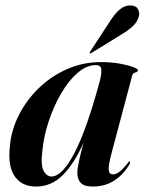

<svg xmlns="http://www.w3.org/2000/svg" viewBox="-20 -676 531 705"><path d="M390 -115Q377 -66.5 379.2 -51Q381.5 -35.5 395 -35.5Q405 -35.5 417.5 -44.5Q430 -53.5 449 -77Q454 -84 456 -83.5Q460 -82.5 455 -72.5Q434.5 -36 400.2 -13.5Q366 9 320.5 9Q290 9 277 -4Q264 -17 264 -41.5Q264 -56 270 -84.2Q276 -112.5 286.5 -151.5Q253 -76 211 -33.5Q169 9 112 9Q61.5 9 35 -27.2Q8.5 -63.5 16 -135.5Q20.5 -196.5 48.8 -252.5Q77 -308.5 122.8 -352.8Q168.5 -397 227 -422.5Q285.5 -448 350.5 -448Q388 -448 419 -442.5Q450 -437 468.2 -430Q486.5 -423 486.5 -418.5Q486.5 -411.5 477.2 -409.8Q468 -408 465.5 -399ZM135.5 -121Q129 -70.5 140 -49.2Q151 -28 169 -28Q208.5 -28 253.5 -114.5Q298.5 -201 345.5 -375Q353.5 -404.5 352 -420.8Q350.5 -437 332 -437Q298 -437 265.2 -408.8Q232.5 -380.5 205 -333.8Q177.5 -287 159 -231.2Q140.5 -175.5 135.5 -121ZM385 -599.5Q402 -626.5 419.8 -641.2Q437.5 -656 457 -656Q479 -656 486.2 -643Q493.5 -630 490 -616.5Q484.5 -595.5 467.8 -580Q451 -564.5 430 -552L315 -481Q311 -478.5 309.5 -480.5Q308.5 -482 311 -486.5Z"/></svg>

Font: Fraunces 144pt SemiBold
Style: Italic
Weight: 600
Italic angle: -16°
Version: Version 1.000;[0bf87f6ff]